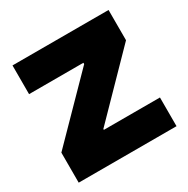

<svg xmlns="http://www.w3.org/2000/svg" viewBox="-127 -641 737 753"><g transform="rotate(-30 241.5 -264.0)"><path d="M20 0V-136L271 -392V-398H25V-528H460V-391L209 -134V-130H463V0Z"/></g></svg>

Font: Bricolage Grotesque 48pt ExtraBold
Style: Regular
Weight: 800
Designer: Mathieu Triay
Foundry: Atelier Triay
Version: Version 1.000; ttfautohint (v1.8.4.7-5d5b);gftools[0.9.32]